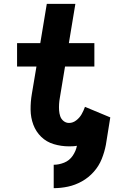

<svg xmlns="http://www.w3.org/2000/svg" viewBox="-20 -755 616 1001"><path d="M260 226Q297 226 334.5 218Q372 210 407 190.5Q442 171 469 140.5Q496 110 510.5 73.5Q525 37 532 0L555 -143L423 -198Q416 -178 405.5 -159.5Q395 -141 377.5 -127.5Q360 -114 340 -114Q324 -114 311.5 -124Q299 -134 294 -149Q289 -164 288 -180Q287 -196 288 -212.5Q289 -229 292 -245L319 -408H472V-530H339L373 -735H224L190 -530H69V-408H170L146 -265Q139 -224 139.5 -183Q140 -142 153.5 -105.5Q167 -69 194.5 -42Q222 -15 260.5 -3.5Q299 8 340 8Q350 8 360.5 7.5Q371 7 381 5Q376 32 359 57Q342 82 314.5 93Q287 104 260 104Z"/></svg>

Font: Iosevka Sparkle Heavy
Style: Italic
Weight: 900
Italic angle: -9°
Designer: Belleve Invis
Foundry: Belleve Invis
Version: Version 4.5.0; ttfautohint (v1.8.3)